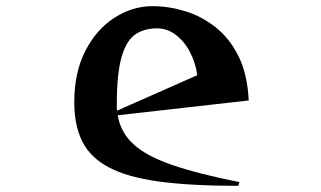

<svg xmlns="http://www.w3.org/2000/svg" viewBox="-20 -590 1040 623"><path d="M753 13Q599 13 496 -1Q393 -15 333 -47Q273 -79 247 -131Q221 -183 221 -258Q221 -355 257 -425Q293 -495 351.5 -532.5Q410 -570 475 -570Q527 -570 580 -554Q633 -538 679 -502Q725 -466 754 -407.5Q783 -349 787 -264L362 -216Q371 -161 412.5 -122.5Q454 -84 538 -55Q622 -26 757 1ZM620 -346Q615 -385 597 -420Q579 -455 551 -476.5Q523 -498 489 -498Q449 -498 420 -479Q391 -460 375 -406.5Q359 -353 359 -250Q359 -245 359 -240.5Q359 -236 360 -231Z"/></svg>

Font: Reggae One
Style: Regular
Weight: 400
Designer: Fontworks Inc.
Foundry: Fontworks Inc.
Version: Version 1.100